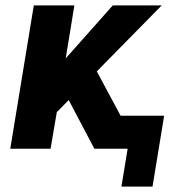

<svg xmlns="http://www.w3.org/2000/svg" viewBox="-20 -550 627 710"><path d="M429 140H544L587 -122H426L338 -286L578 -530H397L223 -334L255 -530H105L18 0H167L190 -135L234 -180L329 0H452Z"/></svg>

Font: Iosevka Sparkle Heavy Oblique
Style: Regular
Weight: 900
Italic angle: -9°
Designer: Belleve Invis
Foundry: Belleve Invis
Version: Version 4.5.0; ttfautohint (v1.8.3)